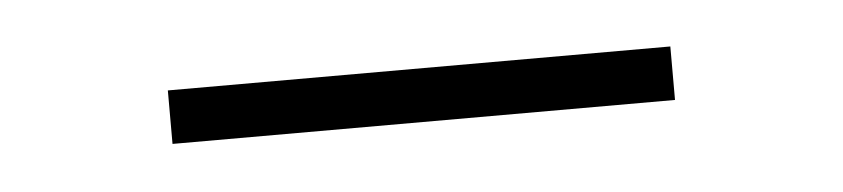

<svg xmlns="http://www.w3.org/2000/svg" viewBox="-22 -310 518 118"><g transform="rotate(-5 237.0 -251.5)"><path d="M392 -235H82V-268H392Z"/></g></svg>

Font: Exo 2.0 Extra Light
Style: Regular
Weight: 250
Designer: Natanael Gama
Version: Version 1.001;PS 001.001;hotconv 1.0.70;makeotf.lib2.5.58329